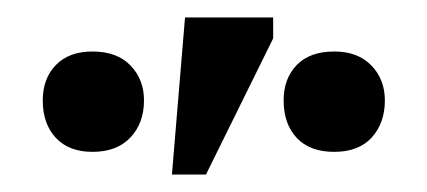

<svg xmlns="http://www.w3.org/2000/svg" viewBox="-20 -721 489 220"><path d="M216 -521H177L192 -701H293V-677ZM363 -547Q335 -547 320 -563Q305 -579 305 -606Q305 -631 320 -646.5Q335 -662 363 -662Q390 -662 405.5 -646Q421 -630 421 -606Q421 -580 406 -563.5Q391 -547 363 -547ZM86 -547Q59 -547 44 -563Q29 -579 29 -606Q29 -631 44 -646.5Q59 -662 86 -662Q114 -662 129.5 -646Q145 -630 145 -606Q145 -580 129.5 -563.5Q114 -547 86 -547Z"/></svg>

Font: STIX Two Text Medium
Style: Regular
Weight: 500
Designer: Ross Mills, John Hudson & Paul Hanslow, Tiro Typeworks Ltd; with prior portions MicroPress Inc., and Coen Hoffman.
Foundry: Tiro Typeworks Ltd
Version: Version 2.13 b171